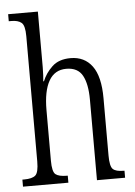

<svg xmlns="http://www.w3.org/2000/svg" viewBox="-54 -801 593 843"><g transform="rotate(-5 242.5 -380.0)"><path d="M13 0V-31H21Q56 -31 70.5 -43.5Q85 -56 85 -105V-657Q85 -704 70 -716.5Q55 -729 26 -729H14V-760H145V-515Q145 -497 144 -479.5Q143 -462 142 -453H145Q159 -488 188.5 -516Q218 -544 270 -544Q331 -544 365 -498Q399 -452 399 -356V-104Q399 -56 412 -43.5Q425 -31 459 -31H463V0H339V-355Q339 -424 318.5 -461.5Q298 -499 247 -499Q196 -499 170.5 -454.5Q145 -410 145 -326V-103Q145 -54 159.5 -42.5Q174 -31 209 -31H213V0Z"/></g></svg>

Font: Noto Serif Ethiopic ExtraCondensed Light
Style: Regular
Weight: 300
Width: 2
Designer: Monotype Design Team
Foundry: Monotype Imaging Inc.
Version: Version 2.102; ttfautohint (v1.8.4.7-5d5b)